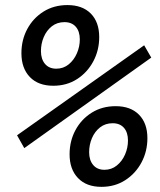

<svg xmlns="http://www.w3.org/2000/svg" viewBox="-20 -723 626 753"><path d="M189 -386.7Q129.9 -386.7 96.9 -421.1Q64 -455.6 64 -514.2Q64 -566.4 86.9 -609.1Q109.9 -651.9 150.6 -677.5Q191.4 -703.1 244.6 -703.1Q303.2 -703.1 336.2 -669.7Q369.1 -636.2 369.1 -577.6Q369.1 -525.9 345.9 -482.4Q322.8 -439 282.2 -412.8Q241.7 -386.7 189 -386.7ZM377.9 9.8Q318.8 9.8 285.9 -24.7Q252.9 -59.1 252.9 -117.7Q252.9 -169.9 275.9 -212.6Q298.8 -255.4 339.6 -281Q380.4 -306.6 433.6 -306.6Q492.2 -306.6 525.1 -273.2Q558.1 -239.7 558.1 -181.2Q558.1 -129.4 534.9 -85.9Q511.7 -42.5 471.2 -16.4Q430.7 9.8 377.9 9.8ZM75.2 -142.1 46.9 -192.4 545.4 -545.4 573.2 -497.1ZM200.7 -453.6Q228.5 -453.6 249.3 -470.5Q270 -487.3 281.5 -513.7Q293 -540 293 -568.4Q293 -600.1 277.1 -618.2Q261.2 -636.2 232.9 -636.2Q204.1 -636.2 183.3 -619.9Q162.6 -603.5 151.6 -577.6Q140.6 -551.8 140.6 -522.5Q140.6 -491.2 156.5 -472.4Q172.4 -453.6 200.7 -453.6ZM389.6 -57.1Q417.5 -57.1 438.2 -74Q459 -90.8 470.5 -117.2Q481.9 -143.6 481.9 -171.9Q481.9 -203.6 466.1 -221.7Q450.2 -239.7 421.9 -239.7Q393.1 -239.7 372.3 -223.4Q351.6 -207 340.6 -181.2Q329.6 -155.3 329.6 -126Q329.6 -94.7 345.5 -75.9Q361.3 -57.1 389.6 -57.1Z"/></svg>

Font: Cascadia Code NF SemiLight
Style: Italic
Weight: 350
Italic angle: -10°
Monospace: yes
Designer: Aaron Bell
Foundry: Saja Typeworks
Version: Version 2404.023; ttfautohint (v1.8.4)